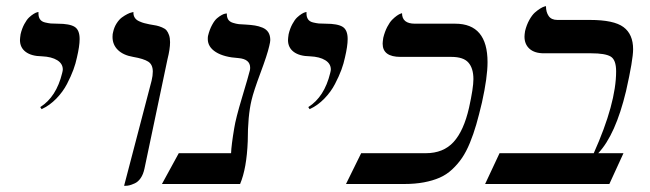

<svg xmlns="http://www.w3.org/2000/svg" viewBox="-20 -598 2111 624"><path d="M115.2 -243.2 110.8 -250Q163.1 -282.7 182.1 -360.8Q184.1 -368.7 184.1 -372.1Q184.1 -391.1 166 -402.3Q147.9 -413.6 116.2 -415Q82 -415.5 63.5 -429.4Q44.9 -443.4 44.9 -467.8Q44.9 -473.1 46.9 -486.8Q51.3 -505.4 59.1 -519.8Q66.9 -534.2 74.5 -541.3Q82 -548.3 89.1 -552.7Q96.2 -557.1 100.6 -558.1L105 -559.1V-554.2Q105 -542.5 110.1 -535.2Q115.2 -527.8 126.2 -525.1Q137.2 -522.5 145 -521.7Q152.8 -521 167 -521Q206.5 -521 222.7 -510.7Q238.8 -500.5 238.8 -471.2Q238.8 -448.2 230 -411.1Q226.1 -392.1 218.5 -371.3Q210.9 -350.6 197.8 -325.2Q184.6 -299.8 163.1 -277.6Q141.6 -255.4 115.2 -243.2Z M383.3 5.9 472.7 -335.9Q476.6 -352.1 476.6 -365.2Q476.6 -388.2 461.7 -397.7Q446.8 -407.2 412.6 -413.1Q380.9 -418.5 363.3 -435.5Q345.7 -452.6 345.7 -478Q345.7 -488.3 347.7 -494.1Q351.1 -509.8 359.1 -522.2Q367.2 -534.7 376.2 -541.3Q385.3 -547.9 393.8 -552.2Q402.3 -556.6 408.2 -557.6L413.6 -559.1V-556.2Q413.6 -546.9 418.5 -539.8Q423.3 -532.7 432.9 -528.6Q442.4 -524.4 448.5 -522.9Q454.6 -521.5 465.3 -519Q480.5 -516.6 488.5 -514.9Q496.6 -513.2 506.6 -509Q516.6 -504.9 521.2 -499.3Q525.9 -493.7 529.3 -484.1Q532.7 -474.6 532.7 -460.9Q532.7 -438.5 524.4 -405.8L449.7 -50.8Q445.8 -31.7 437.3 -19.3Q428.7 -6.8 417.7 -2Q406.7 2.9 400.1 4.4Q393.6 5.9 386.7 5.9Z M797.4 -272Q785.2 -221.2 785.2 -139.2Q781.7 -50.3 760.3 0H506.3L561 -100.1H731Q731.9 -126 741.2 -181.2Q746.1 -212.9 766.6 -281Q787.1 -349.1 792 -369.1Q793 -373 793 -377.9Q793 -405.8 755.4 -409.2Q708 -412.1 681.6 -428.7Q655.3 -445.3 655.3 -471.2Q655.3 -479 656.2 -481.9Q661.1 -502 669.2 -516.8Q677.2 -531.7 685.3 -538.6Q693.4 -545.4 700.7 -549.3Q708 -553.2 712.4 -553.7L717.3 -554.2Q716.8 -542.5 721.4 -534.9Q726.1 -527.3 736.8 -523.9Q747.6 -520.5 756.1 -519.5Q764.6 -518.6 779.3 -518.1Q796.4 -517.1 808.6 -515.1Q820.8 -513.2 833.3 -508.1Q845.7 -502.9 852.1 -492.9Q858.4 -482.9 858.4 -467.8Q858.4 -461.9 855 -448.2Q848.6 -419.9 826.4 -360.6Q804.2 -301.3 797.4 -272Z M986.3 -243.2 981.9 -250Q1034.2 -282.7 1053.2 -360.8Q1055.2 -368.7 1055.2 -372.1Q1055.2 -391.1 1037.1 -402.3Q1019 -413.6 987.3 -415Q953.1 -415.5 934.6 -429.4Q916 -443.4 916 -467.8Q916 -473.1 918 -486.8Q922.4 -505.4 930.2 -519.8Q938 -534.2 945.6 -541.3Q953.1 -548.3 960.2 -552.7Q967.3 -557.1 971.7 -558.1L976.1 -559.1V-554.2Q976.1 -542.5 981.2 -535.2Q986.3 -527.8 997.3 -525.1Q1008.3 -522.5 1016.1 -521.7Q1023.9 -521 1038.1 -521Q1077.6 -521 1093.8 -510.7Q1109.9 -500.5 1109.9 -471.2Q1109.9 -448.2 1101.1 -411.1Q1097.2 -392.1 1089.6 -371.3Q1082 -350.6 1068.8 -325.2Q1055.7 -299.8 1034.2 -277.6Q1012.7 -255.4 986.3 -243.2Z M1504.4 -248Q1518.6 -312 1518.6 -340.8Q1518.6 -376 1502.4 -394.5Q1486.3 -413.1 1446.8 -413.1H1281.7Q1223.6 -413.1 1223.6 -456.1Q1223.6 -461.4 1225.6 -475.1Q1230.5 -495.1 1238.5 -510.5Q1246.6 -525.9 1254.6 -533.9Q1262.7 -542 1270 -547.1Q1277.3 -552.2 1282.2 -553.7L1286.6 -555.2Q1286.6 -521 1328.6 -521H1459.5Q1564.5 -521 1564.5 -396Q1564.5 -346.7 1546.4 -265.1Q1536.6 -223.6 1527.8 -193.1Q1519 -162.6 1507.1 -133.5Q1495.1 -104.5 1481.4 -84.5Q1467.8 -64.5 1449.5 -47.4Q1431.2 -30.3 1408.7 -20.5Q1386.2 -10.7 1357.7 -5.4Q1329.1 0 1293.5 0H1104.5L1153.8 -100.1H1363.8Q1420.9 -100.1 1454.1 -136.5Q1487.3 -172.9 1504.4 -248Z M1897.5 -533.2Q1975.1 -533.2 2006.3 -510Q2037.6 -486.8 2037.6 -438Q2037.6 -403.8 2014.6 -301.8Q1980.5 -159.7 1924.3 -100.1H2006.3L1960.4 0H1556.6L1603.5 -100.1H1909.7Q1982.4 -262.2 1982.4 -366.2Q1982.4 -403.8 1964.6 -414.3Q1946.8 -424.8 1901.4 -424.8H1747.6Q1717.3 -424.8 1700.9 -439.5Q1684.6 -454.1 1684.6 -479Q1684.6 -485.4 1686.5 -497.1Q1691.4 -517.1 1700.2 -533Q1709 -548.8 1718 -556.9Q1727.1 -564.9 1735.4 -570.1Q1743.7 -575.2 1749 -576.7L1754.4 -578.1Q1754.4 -558.6 1763.2 -545.9Q1772 -533.2 1791.5 -533.2Z"/></svg>

Font: Common Serif News
Style: Italic
Weight: 450
Italic angle: -12°
Designer: Philipp H. Poll, Khaled Hosny
Foundry: Stefan Peev, Context Ltd.
Version: Version 1.026